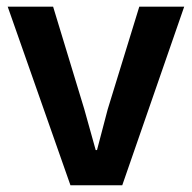

<svg xmlns="http://www.w3.org/2000/svg" viewBox="-20 -552 573 572"><path d="M189.9 0 2.9 -532.2H138.2L231 -227.1L265.1 -105H269L300.8 -226.1L395 -532.2H528.8L344.2 0Z"/></svg>

Font: Lumene Sans
Style: Bold
Weight: 600
Designer: Deni Anggara
Version: Version 1.003;Glyphs 3.1.2 (3151)